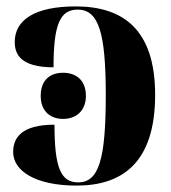

<svg xmlns="http://www.w3.org/2000/svg" viewBox="-20 -569 534 599"><path d="M219 10C357 10 464 -57 464 -273C464 -478 363 -549 216 -549C87 -549 26 -506 26 -438C26 -401 43 -359 147 -359C147 -492 167 -539 222 -539C287 -539 310 -470 310 -272C310 -71 288 0 224 0C169 0 150 -47 150 -180C46 -180 21 -138 21 -95C21 -36 90 10 219 10ZM177 -198C215 -198 248 -221 248 -270C248 -321 215 -342 177 -342C138 -342 107 -321 107 -270C107 -221 138 -198 177 -198Z"/></svg>

Font: Noto Serif Display
Style: Bold
Weight: 700
Designer: Monotype Design Team
Foundry: Monotype Imaging Inc.
Version: Version 2.009